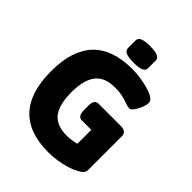

<svg xmlns="http://www.w3.org/2000/svg" viewBox="-245 -1018 1161 1161"><g transform="rotate(45 336.0 -437.0)"><path d="M372 8Q37 8 37 -351Q37 -708 375 -708Q408 -708 444 -703Q480 -698 512 -689Q544 -680 565 -668Q577 -661 584 -652.5Q591 -644 591 -634Q591 -622 585.5 -604Q580 -586 570.5 -568Q561 -550 550.5 -538Q540 -526 530 -526Q517 -526 498.5 -533Q480 -540 451.5 -547.5Q423 -555 379 -555Q294 -555 254 -504.5Q214 -454 214 -350Q214 -239 254 -190.5Q294 -142 378 -142Q418 -142 460 -153V-272H379Q344 -272 344 -327V-365Q344 -415 379 -415H570Q618 -415 618 -375V-90Q618 -72 608.5 -60.5Q599 -49 571 -35Q549 -23 515.5 -13Q482 -3 444.5 2.5Q407 8 372 8ZM353 -740Q308 -740 287.5 -749.5Q267 -759 267 -777V-845Q267 -863 287.5 -872.5Q308 -882 353 -882Q399 -882 419 -872.5Q439 -863 439 -845V-777Q439 -759 419 -749.5Q399 -740 353 -740Z"/></g></svg>

Font: Asap ExtraBold
Style: Regular
Weight: 800
Designer: Pablo Cosgaya
Foundry: Omnibus-Type
Version: Version 3.001; ttfautohint (v1.8.4.7-5d5b)